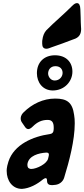

<svg xmlns="http://www.w3.org/2000/svg" viewBox="-20 -1206 541 1233"><path d="M313 -903C357 -918 401 -934 445 -951L464 -958C491 -970 501 -991 501 -1020L500 -1036C499 -1055 498 -1075 498 -1094L496 -1147C495 -1173 488 -1186 474 -1186C465 -1186 455 -1180 442 -1167L438 -1163C401 -1126 361 -1091 318 -1051L277 -1011C263 -995 255 -974 252 -949C251 -946 251 -941 251 -935V-925C251 -904 260 -893 278 -893C283 -893 288 -894 294 -896ZM319 -625C393 -625 445 -682 445 -746C445 -806 405 -851 333 -851C264 -851 217 -807 217 -736C217 -676 255 -625 319 -625ZM331 -689C306 -689 289 -713 289 -734C289 -757 304 -781 336 -781C367 -781 382 -761 382 -738C382 -715 364 -689 331 -689ZM131 -484C112 -465 113 -449 113 -444C113 -435 116 -426 122 -418L142 -389C148 -381 155 -377 162 -377C170 -377 180 -383 191 -394C218 -421 247 -436 286 -436C315 -436 325 -419 325 -386C325 -381 325 -375 324 -369C323 -355 315 -347 300 -345C193 -330 70 -279 34 -168C21 -128 23 -108 23 -107C23 -49 57 7 121 7C170 4 219 -23 256 -54C263 -59 269 -62 273 -62C279 -62 282 -57 282 -46C282 -23 295 -17 315 -17L336 -19C363 -22 385 -41 392 -65C424 -169 460 -304 460 -414C460 -433 459 -451 456 -468C445 -549 410 -573 334 -573C258 -573 186 -539 131 -484ZM289 -188C282 -154 215 -121 181 -121C176 -121 171 -122 168 -124C156 -128 156 -141 156 -152C164 -207 230 -223 276 -226C286 -226 294 -225 294 -213C294 -210 294 -208 293 -205Z"/></svg>

Font: Bangerz
Style: Bold
Weight: 700
Designer: vernon adams
Foundry: Vernon Adams
Version: Version 2.10;December 28, 2023;FontCreator 13.0.0.2683 64-bi